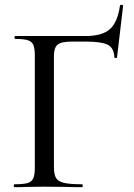

<svg xmlns="http://www.w3.org/2000/svg" viewBox="-20 -774 553 794"><path d="M40 -12Q77 -12 94 -17Q111 -22 117.5 -36.5Q124 -51 124 -81V-544Q124 -574 118 -588Q112 -602 95.5 -607.5Q79 -613 43 -613Q40 -613 40 -619Q40 -625 43 -625H333Q402 -625 434 -653Q466 -681 476 -750Q476 -754 482 -754Q485 -754 487.5 -752.5Q490 -751 489 -749L464 -537Q464 -534 458.5 -534Q453 -534 453 -537Q451 -577 424.5 -589.5Q398 -602 336 -602H276Q234 -602 218.5 -589.5Q203 -577 203 -543V-85Q203 -53 211.5 -38.5Q220 -24 244 -18Q268 -12 320 -12Q322 -12 322 -6Q322 0 320 0Q279 0 256 -1L162 -2L91 -1Q72 0 40 0Q37 0 37 -6Q37 -12 40 -12Z"/></svg>

Font: Cormorant Infant Medium
Style: Regular
Weight: 500
Designer: Christian Thalmann (Catharsis Fonts)
Version: Version 3.000